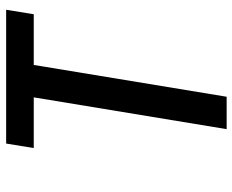

<svg xmlns="http://www.w3.org/2000/svg" viewBox="-88 -688 775 640"><g transform="rotate(-90 300.0 -367.5)"><path d="M190 0 296 -643H127L142 -735H588L573 -643H404L298 0Z"/></g></svg>

Font: Iosevka Aile Semibold
Style: Italic
Weight: 600
Italic angle: -9°
Designer: Belleve Invis
Foundry: Belleve Invis
Version: Version 31.1.0; ttfautohint (v1.8.4)